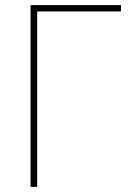

<svg xmlns="http://www.w3.org/2000/svg" viewBox="-20 -734 540 754"><path d="M100 0V-714H455V-689H126V0Z"/></svg>

Font: Noto Sans Mono ExtraCondensed Thin
Style: Regular
Weight: 100
Width: 2
Designer: Monotype Design Team
Foundry: Monotype Imaging Inc.
Version: Version 2.014; ttfautohint (v1.8.4.7-5d5b)